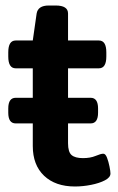

<svg xmlns="http://www.w3.org/2000/svg" viewBox="-20 -670 430 697"><path d="M37 -222Q10 -222 10 -261V-276Q10 -315 37 -315H99V-422H37Q10 -422 10 -465V-480Q10 -523 37 -523H99L113 -621Q118 -650 157 -650H182Q227 -650 227 -621V-523H339Q366 -523 366 -480V-465Q366 -422 339 -422H227V-315H309Q336 -315 336 -276V-261Q336 -222 309 -222H227V-150Q227 -118 240 -107Q253 -96 281 -96Q308 -96 327 -104Q346 -112 355 -112Q363 -112 368.5 -97.5Q374 -83 377.5 -65.5Q381 -48 381 -40Q381 -26 361 -15.5Q341 -5 311 1Q281 7 252 7Q181 7 140 -32Q99 -71 99 -140V-222Z"/></svg>

Font: Asap Expanded SemiBold
Style: Regular
Weight: 600
Width: 7
Designer: Pablo Cosgaya
Foundry: Omnibus-Type
Version: Version 3.001; ttfautohint (v1.8.4.7-5d5b)